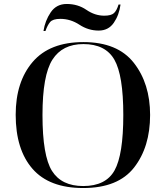

<svg xmlns="http://www.w3.org/2000/svg" viewBox="-20 -937 835 967"><path d="M399 10Q575 10 655.5 -93.5Q736 -197 736 -358Q736 -516 654 -620.5Q572 -725 400 -725Q230 -725 144.5 -625Q59 -525 59 -359Q59 -184 143.5 -87Q228 10 399 10ZM399 0Q290 0 242 -76Q194 -152 194 -358Q194 -558 244 -636.5Q294 -715 400 -715Q511 -715 556 -636.5Q601 -558 601 -358Q601 -158 557 -79Q513 0 399 0ZM477 -783Q526 -783 553 -822Q580 -861 587 -914H577Q568 -884 554 -871Q540 -858 505 -858Q458 -858 415 -887.5Q372 -917 316 -917Q264 -917 235.5 -875Q207 -833 199 -781H209Q219 -810 232.5 -826Q246 -842 284 -842Q335 -842 380 -812.5Q425 -783 477 -783Z"/></svg>

Font: Noto Serif Display Semi
Style: Regular
Weight: 600
Designer: Monotype Design Team
Foundry: Monotype Imaging Inc.
Version: Version 1.900